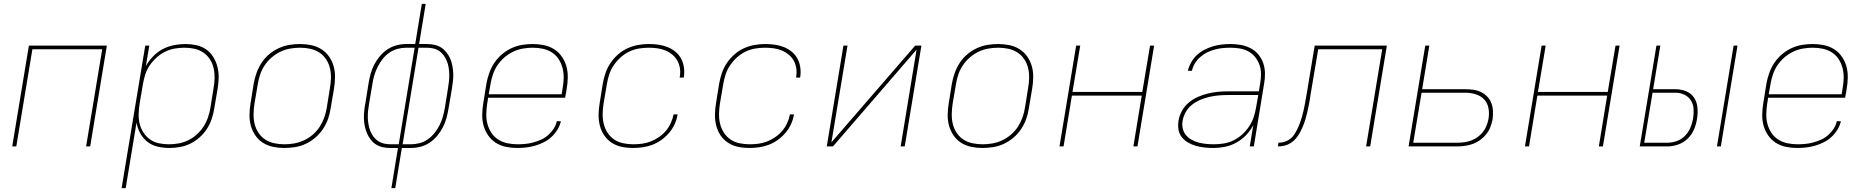

<svg xmlns="http://www.w3.org/2000/svg" viewBox="-20 -755 9640 990"><path d="M43 0 129 -520H531L445 0H424L507 -501H147L64 0Z M607 215 729 -520H750L732 -414Q747 -441 769 -464Q791 -487 818.5 -501.5Q846 -516 876 -522Q906 -528 935 -528Q964 -528 992 -522Q1020 -516 1042.5 -500.5Q1065 -485 1079.5 -461.5Q1094 -438 1101 -411Q1108 -384 1107.5 -355Q1107 -326 1102 -297L1085 -197Q1081 -170 1072 -143Q1063 -116 1047.5 -91.5Q1032 -67 1009.5 -47Q987 -27 961.5 -14.5Q936 -2 908 3Q880 8 853 8Q822 8 792.5 1Q763 -6 740.5 -23.5Q718 -41 703.5 -67Q689 -93 684 -123L628 215ZM851 -11Q876 -11 901 -15.5Q926 -20 950 -31.5Q974 -43 994.5 -61.5Q1015 -80 1029.5 -102.5Q1044 -125 1052.5 -150Q1061 -175 1065 -200L1081 -300Q1086 -326 1086.5 -352.5Q1087 -379 1081.5 -403.5Q1076 -428 1062.5 -449Q1049 -470 1028.5 -484Q1008 -498 983 -503.5Q958 -509 931 -509Q906 -509 880.5 -504.5Q855 -500 831.5 -488.5Q808 -477 787.5 -458.5Q767 -440 752 -418Q737 -396 729 -371Q721 -346 717 -321L700 -221Q696 -195 695 -168.5Q694 -142 700 -117.5Q706 -93 719.5 -72Q733 -51 753 -36.5Q773 -22 798.5 -16.5Q824 -11 851 -11Z M1446 8Q1416 8 1387.5 2Q1359 -4 1335.5 -19Q1312 -34 1296.5 -57Q1281 -80 1273.5 -107Q1266 -134 1266.5 -164Q1267 -194 1272 -223L1288 -323Q1293 -351 1302.5 -378Q1312 -405 1328 -430Q1344 -455 1367 -474.5Q1390 -494 1417 -506.5Q1444 -519 1472 -523.5Q1500 -528 1527 -528Q1557 -528 1585.5 -522Q1614 -516 1637.5 -501Q1661 -486 1677 -463Q1693 -440 1700.5 -413Q1708 -386 1707.5 -356Q1707 -326 1702 -297L1685 -197Q1681 -169 1671.5 -142Q1662 -115 1645.5 -90Q1629 -65 1606 -45.5Q1583 -26 1556.5 -13.5Q1530 -1 1501.5 3.5Q1473 8 1446 8ZM1447 -11Q1472 -11 1497.5 -15.5Q1523 -20 1547.5 -31.5Q1572 -43 1593 -61Q1614 -79 1628.5 -101.5Q1643 -124 1652 -149Q1661 -174 1665 -200L1681 -300Q1686 -326 1686.5 -353Q1687 -380 1681 -404.5Q1675 -429 1661 -450Q1647 -471 1626 -484.5Q1605 -498 1579.5 -503.5Q1554 -509 1527 -509Q1502 -509 1476 -504.5Q1450 -500 1426 -488.5Q1402 -477 1381 -459Q1360 -441 1345 -418.5Q1330 -396 1321.5 -371Q1313 -346 1309 -320L1292 -220Q1288 -194 1287.5 -167Q1287 -140 1293 -115.5Q1299 -91 1313 -70Q1327 -49 1347.5 -35.5Q1368 -22 1394 -16.5Q1420 -11 1447 -11Z M1998 215 2032 8H1993Q1973 8 1954 4Q1935 0 1919 -10Q1903 -20 1891.5 -35Q1880 -50 1872.5 -67.5Q1865 -85 1861 -104Q1857 -123 1856.5 -143Q1856 -163 1858 -183Q1860 -203 1864 -223L1880 -323Q1884 -348 1890.5 -372.5Q1897 -397 1909 -420.5Q1921 -444 1938.5 -465Q1956 -486 1978 -500.5Q2000 -515 2025 -521.5Q2050 -528 2075 -528H2121L2155 -735H2175L2141 -528H2180Q2200 -528 2219.5 -524Q2239 -520 2254.5 -510Q2270 -500 2282 -485Q2294 -470 2301.5 -452.5Q2309 -435 2312.5 -416Q2316 -397 2317 -377Q2318 -357 2315.5 -337Q2313 -317 2310 -297L2293 -197Q2289 -172 2282.5 -147.5Q2276 -123 2264 -99.5Q2252 -76 2234.5 -55Q2217 -34 2195.5 -19.5Q2174 -5 2148.5 1.5Q2123 8 2098 8H2052L2018 215ZM2036 -11 2118 -509H2075Q2053 -509 2030 -503Q2007 -497 1987 -483Q1967 -469 1952 -449.5Q1937 -430 1926.5 -408.5Q1916 -387 1909.5 -365Q1903 -343 1900 -320L1883 -220Q1880 -202 1878 -184Q1876 -166 1876.5 -148.5Q1877 -131 1880 -114Q1883 -97 1889 -81Q1895 -65 1905 -51.5Q1915 -38 1928.5 -28.5Q1942 -19 1959 -15Q1976 -11 1994 -11ZM2099 -11Q2121 -11 2144 -17Q2167 -23 2186.5 -37Q2206 -51 2221.5 -70.5Q2237 -90 2247.5 -111.5Q2258 -133 2264 -155Q2270 -177 2274 -200L2290 -300Q2293 -318 2295 -336Q2297 -354 2296.5 -371.5Q2296 -389 2293.5 -406Q2291 -423 2284.5 -439Q2278 -455 2268.5 -468.5Q2259 -482 2245.5 -491.5Q2232 -501 2215 -505Q2198 -509 2180 -509H2138L2056 -11Z M2646 8Q2617 8 2588 2Q2559 -4 2536 -19Q2513 -34 2497 -57Q2481 -80 2473.5 -107Q2466 -134 2466.5 -164Q2467 -194 2472 -223L2488 -323Q2493 -351 2502.5 -378Q2512 -405 2528 -429.5Q2544 -454 2567 -474Q2590 -494 2617 -506.5Q2644 -519 2672 -523.5Q2700 -528 2727 -528Q2757 -528 2785.5 -522Q2814 -516 2837.5 -501Q2861 -486 2877 -463Q2893 -440 2900.5 -413Q2908 -386 2907.5 -356Q2907 -326 2902 -297L2894 -251H2497L2492 -220Q2488 -193 2487.5 -166.5Q2487 -140 2493.5 -115.5Q2500 -91 2514 -70Q2528 -49 2549 -35.5Q2570 -22 2596 -16.5Q2622 -11 2649 -11Q2669 -11 2689 -13Q2709 -15 2729.5 -20.5Q2750 -26 2770 -35Q2790 -44 2806.5 -58.5Q2823 -73 2835 -91.5Q2847 -110 2851 -130H2872Q2867 -107 2854 -86Q2841 -65 2823 -48.5Q2805 -32 2783 -21Q2761 -10 2738 -3.5Q2715 3 2692 5.5Q2669 8 2646 8ZM2500 -269H2876L2881 -300Q2886 -326 2886.5 -353Q2887 -380 2880.5 -404.5Q2874 -429 2860.5 -450Q2847 -471 2826 -484.5Q2805 -498 2779.5 -503.5Q2754 -509 2727 -509Q2702 -509 2676 -504.5Q2650 -500 2626 -488.5Q2602 -477 2581 -459Q2560 -441 2545 -418.5Q2530 -396 2521.5 -370.5Q2513 -345 2509 -320Z M3243 8Q3213 8 3185 2Q3157 -4 3134 -19Q3111 -34 3095.5 -57Q3080 -80 3073 -107.5Q3066 -135 3066.5 -164.5Q3067 -194 3072 -223L3088 -323Q3093 -351 3102 -378Q3111 -405 3127.5 -429.5Q3144 -454 3166.5 -474Q3189 -494 3215.5 -506Q3242 -518 3270 -523Q3298 -528 3326 -528Q3351 -528 3375.5 -524.5Q3400 -521 3422.5 -512Q3445 -503 3463 -488Q3481 -473 3492 -452.5Q3503 -432 3506.5 -407.5Q3510 -383 3506 -357L3505 -355H3484L3485 -357Q3489 -380 3486 -401.5Q3483 -423 3473 -441.5Q3463 -460 3446.5 -473.5Q3430 -487 3410.5 -495Q3391 -503 3369 -506Q3347 -509 3324 -509Q3299 -509 3273 -504.5Q3247 -500 3223.5 -488.5Q3200 -477 3179.5 -458.5Q3159 -440 3144 -417.5Q3129 -395 3121 -370Q3113 -345 3109 -320L3092 -220Q3088 -194 3087.5 -167.5Q3087 -141 3093 -116.5Q3099 -92 3112.5 -71Q3126 -50 3146.5 -36Q3167 -22 3193 -16.5Q3219 -11 3245 -11Q3268 -11 3290.5 -14Q3313 -17 3335 -25.5Q3357 -34 3377.5 -48Q3398 -62 3413.5 -80.5Q3429 -99 3439 -121Q3449 -143 3453 -165H3474Q3470 -140 3459 -115.5Q3448 -91 3430.5 -70.5Q3413 -50 3391 -34Q3369 -18 3344 -8.5Q3319 1 3293.5 4.5Q3268 8 3243 8Z M3843 8Q3813 8 3785 2Q3757 -4 3734 -19Q3711 -34 3695.5 -57Q3680 -80 3673 -107.5Q3666 -135 3666.5 -164.5Q3667 -194 3672 -223L3688 -323Q3693 -351 3702 -378Q3711 -405 3727.5 -429.5Q3744 -454 3766.5 -474Q3789 -494 3815.5 -506Q3842 -518 3870 -523Q3898 -528 3926 -528Q3951 -528 3975.5 -524.5Q4000 -521 4022.5 -512Q4045 -503 4063 -488Q4081 -473 4092 -452.5Q4103 -432 4106.5 -407.5Q4110 -383 4106 -357L4105 -355H4084L4085 -357Q4089 -380 4086 -401.5Q4083 -423 4073 -441.5Q4063 -460 4046.5 -473.5Q4030 -487 4010.5 -495Q3991 -503 3969 -506Q3947 -509 3924 -509Q3899 -509 3873 -504.5Q3847 -500 3823.5 -488.5Q3800 -477 3779.5 -458.5Q3759 -440 3744 -417.5Q3729 -395 3721 -370Q3713 -345 3709 -320L3692 -220Q3688 -194 3687.5 -167.5Q3687 -141 3693 -116.5Q3699 -92 3712.5 -71Q3726 -50 3746.5 -36Q3767 -22 3793 -16.5Q3819 -11 3845 -11Q3868 -11 3890.5 -14Q3913 -17 3935 -25.5Q3957 -34 3977.5 -48Q3998 -62 4013.5 -80.5Q4029 -99 4039 -121Q4049 -143 4053 -165H4074Q4070 -140 4059 -115.5Q4048 -91 4030.5 -70.5Q4013 -50 3991 -34Q3969 -18 3944 -8.5Q3919 1 3893.5 4.5Q3868 8 3843 8Z M4243 0 4329 -520H4350L4267 -21L4699 -520H4731L4645 0H4624L4706 -499L4275 0Z M5046 8Q5016 8 4987.5 2Q4959 -4 4935.5 -19Q4912 -34 4896.5 -57Q4881 -80 4873.5 -107Q4866 -134 4866.5 -164Q4867 -194 4872 -223L4888 -323Q4893 -351 4902.5 -378Q4912 -405 4928 -430Q4944 -455 4967 -474.5Q4990 -494 5017 -506.5Q5044 -519 5072 -523.5Q5100 -528 5127 -528Q5157 -528 5185.5 -522Q5214 -516 5237.5 -501Q5261 -486 5277 -463Q5293 -440 5300.5 -413Q5308 -386 5307.5 -356Q5307 -326 5302 -297L5285 -197Q5281 -169 5271.5 -142Q5262 -115 5245.5 -90Q5229 -65 5206 -45.5Q5183 -26 5156.5 -13.5Q5130 -1 5101.5 3.5Q5073 8 5046 8ZM5047 -11Q5072 -11 5097.5 -15.5Q5123 -20 5147.5 -31.5Q5172 -43 5193 -61Q5214 -79 5228.5 -101.5Q5243 -124 5252 -149Q5261 -174 5265 -200L5281 -300Q5286 -326 5286.5 -353Q5287 -380 5281 -404.5Q5275 -429 5261 -450Q5247 -471 5226 -484.5Q5205 -498 5179.5 -503.5Q5154 -509 5127 -509Q5102 -509 5076 -504.5Q5050 -500 5026 -488.5Q5002 -477 4981 -459Q4960 -441 4945 -418.5Q4930 -396 4921.5 -371Q4913 -346 4909 -320L4892 -220Q4888 -194 4887.5 -167Q4887 -140 4893 -115.5Q4899 -91 4913 -70Q4927 -49 4947.5 -35.5Q4968 -22 4994 -16.5Q5020 -11 5047 -11Z M5443 0 5529 -520H5550L5510 -281H5870L5910 -520H5931L5845 0H5824L5867 -262H5507L5464 0Z M6237 8Q6213 8 6190.5 5.5Q6168 3 6146.5 -3Q6125 -9 6106 -20Q6087 -31 6073.5 -48Q6060 -65 6056.5 -87.5Q6053 -110 6057 -134Q6061 -159 6074.5 -183.5Q6088 -208 6109.5 -226Q6131 -244 6156 -255Q6181 -266 6207 -272.5Q6233 -279 6259 -281.5Q6285 -284 6311 -284H6471L6478 -326Q6482 -350 6482 -374.5Q6482 -399 6474 -421Q6466 -443 6451.5 -461Q6437 -479 6417 -490Q6397 -501 6373 -505Q6349 -509 6324 -509Q6304 -509 6284 -507Q6264 -505 6243.5 -499.5Q6223 -494 6204.5 -485Q6186 -476 6169.5 -461.5Q6153 -447 6141.5 -428.5Q6130 -410 6126 -390H6105Q6110 -412 6122 -433.5Q6134 -455 6152 -471.5Q6170 -488 6191.5 -499Q6213 -510 6235.5 -516.5Q6258 -523 6280.5 -525.5Q6303 -528 6326 -528Q6353 -528 6379.5 -523Q6406 -518 6429 -506Q6452 -494 6468.5 -474Q6485 -454 6493.5 -429.5Q6502 -405 6502.5 -377.5Q6503 -350 6498 -323L6445 0H6424L6442 -109Q6427 -81 6405 -58Q6383 -35 6354.5 -19.5Q6326 -4 6296 2Q6266 8 6237 8ZM6241 -11Q6266 -11 6292 -15.5Q6318 -20 6342 -32Q6366 -44 6386.5 -63Q6407 -82 6422 -105Q6437 -128 6445 -153Q6453 -178 6457 -203L6468 -265H6311Q6288 -265 6264 -263Q6240 -261 6216.5 -255.5Q6193 -250 6170 -240.5Q6147 -231 6127 -215.5Q6107 -200 6094.5 -178Q6082 -156 6078 -133Q6074 -112 6078.5 -92.5Q6083 -73 6095 -58.5Q6107 -44 6124 -34.5Q6141 -25 6160 -20Q6179 -15 6199.5 -13Q6220 -11 6241 -11Z M6569 0 6572 -19Q6587 -19 6602.5 -23.5Q6618 -28 6631.5 -38Q6645 -48 6654 -62Q6663 -76 6670 -90.5Q6677 -105 6682.5 -120Q6688 -135 6692.5 -150.5Q6697 -166 6700.5 -181Q6704 -196 6707 -211.5Q6710 -227 6712.5 -242.5Q6715 -258 6718 -273L6759 -520H7131L7045 0H7024L7107 -501H6777L6738 -270Q6736 -253 6733 -236.5Q6730 -220 6726.5 -203Q6723 -186 6719 -169.5Q6715 -153 6710 -136.5Q6705 -120 6698 -103.5Q6691 -87 6682.5 -71Q6674 -55 6662 -41Q6650 -27 6635 -17.5Q6620 -8 6603 -4Q6586 0 6569 0Z M7243 0 7329 -520H7350L7313 -295H7535Q7557 -295 7578 -292Q7599 -289 7617 -280Q7635 -271 7649 -256.5Q7663 -242 7670 -223Q7677 -204 7678 -182.5Q7679 -161 7676 -139Q7672 -119 7664.5 -99.5Q7657 -80 7643.5 -63Q7630 -46 7612 -33Q7594 -20 7574.5 -13Q7555 -6 7534.5 -3Q7514 0 7494 0ZM7493 -19Q7511 -19 7529.5 -21.5Q7548 -24 7565.5 -30.5Q7583 -37 7598.5 -48Q7614 -59 7626 -74Q7638 -89 7645 -107Q7652 -125 7655 -142Q7660 -170 7655 -197Q7650 -224 7632.5 -242.5Q7615 -261 7589 -269Q7563 -277 7535 -277H7310L7267 -19Z M7843 0 7929 -520H7950L7910 -281H8270L8310 -520H8331L8245 0H8224L8267 -262H7907L7864 0Z M8833 0 8919 -520H8939L8853 0ZM8435 0 8521 -520H8541L8504 -295H8619Q8648 -295 8674 -284.5Q8700 -274 8715 -251.5Q8730 -229 8732.5 -199.5Q8735 -170 8730 -141Q8726 -114 8714.5 -87Q8703 -60 8681.5 -39.5Q8660 -19 8632 -9.5Q8604 0 8577 0ZM8577 -19Q8601 -19 8625.5 -27.5Q8650 -36 8668 -54.5Q8686 -73 8696 -96.5Q8706 -120 8710 -144Q8714 -169 8712.5 -193.5Q8711 -218 8698.5 -237.5Q8686 -257 8664.5 -267Q8643 -277 8619 -277H8501L8458 -19Z M9246 8Q9217 8 9188 2Q9159 -4 9136 -19Q9113 -34 9097 -57Q9081 -80 9073.5 -107Q9066 -134 9066.5 -164Q9067 -194 9072 -223L9088 -323Q9093 -351 9102.5 -378Q9112 -405 9128 -429.5Q9144 -454 9167 -474Q9190 -494 9217 -506.5Q9244 -519 9272 -523.5Q9300 -528 9327 -528Q9357 -528 9385.5 -522Q9414 -516 9437.5 -501Q9461 -486 9477 -463Q9493 -440 9500.5 -413Q9508 -386 9507.5 -356Q9507 -326 9502 -297L9494 -251H9097L9092 -220Q9088 -193 9087.5 -166.5Q9087 -140 9093.5 -115.5Q9100 -91 9114 -70Q9128 -49 9149 -35.5Q9170 -22 9196 -16.5Q9222 -11 9249 -11Q9269 -11 9289 -13Q9309 -15 9329.5 -20.5Q9350 -26 9370 -35Q9390 -44 9406.5 -58.5Q9423 -73 9435 -91.5Q9447 -110 9451 -130H9472Q9467 -107 9454 -86Q9441 -65 9423 -48.5Q9405 -32 9383 -21Q9361 -10 9338 -3.5Q9315 3 9292 5.5Q9269 8 9246 8ZM9100 -269H9476L9481 -300Q9486 -326 9486.5 -353Q9487 -380 9480.5 -404.5Q9474 -429 9460.5 -450Q9447 -471 9426 -484.5Q9405 -498 9379.5 -503.5Q9354 -509 9327 -509Q9302 -509 9276 -504.5Q9250 -500 9226 -488.5Q9202 -477 9181 -459Q9160 -441 9145 -418.5Q9130 -396 9121.5 -370.5Q9113 -345 9109 -320Z"/></svg>

Font: Iosevka Thin Extended Oblique
Style: Regular
Weight: 100
Width: 7
Italic angle: -9°
Monospace: yes
Designer: Belleve Invis
Foundry: Belleve Invis
Version: Version 32.5.0; ttfautohint (v1.8.4)